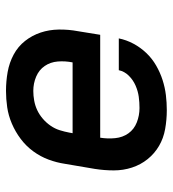

<svg xmlns="http://www.w3.org/2000/svg" viewBox="12 -580 576 640"><g transform="rotate(-90 300.0 -260.0)"><path d="M253 8Q221 8 190 2.5Q159 -3 133.5 -18Q108 -33 89.5 -56Q71 -79 61.5 -108Q52 -137 52 -168.5Q52 -200 57 -232L74 -332Q78 -359 88 -386Q98 -413 115.5 -437Q133 -461 157 -479Q181 -497 208 -508.5Q235 -520 262.5 -524Q290 -528 317 -528Q349 -528 380 -522.5Q411 -517 438 -502.5Q465 -488 483.5 -464.5Q502 -441 511.5 -412.5Q521 -384 521.5 -352Q522 -320 516 -288L504 -214H161Q157 -189 159.5 -164Q162 -139 175.5 -120Q189 -101 212 -92Q235 -83 260 -83Q279 -83 297.5 -85.5Q316 -88 334.5 -96Q353 -104 367.5 -118.5Q382 -133 386 -152H492Q487 -127 474.5 -103.5Q462 -80 443.5 -60.5Q425 -41 401.5 -27.5Q378 -14 353 -6Q328 2 303 5Q278 8 253 8ZM176 -306H412Q417 -331 415 -355.5Q413 -380 400 -399Q387 -418 364.5 -427.5Q342 -437 317 -437Q301 -437 284.5 -434Q268 -431 253 -424Q238 -417 224.5 -405.5Q211 -394 201 -379.5Q191 -365 186 -349Q181 -333 178 -317Z"/></g></svg>

Font: Iosevka SmBd Ex Obl
Style: Regular
Weight: 600
Width: 7
Italic angle: -9°
Monospace: yes
Designer: Belleve Invis
Foundry: Belleve Invis
Version: Version 32.5.0; ttfautohint (v1.8.4)